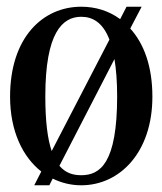

<svg xmlns="http://www.w3.org/2000/svg" viewBox="-20 -536 484 572"><path d="M82 16H127L137 -4C163 9 192 16 222 16C336 16 434 -81 434 -248C434 -338 409 -406 368 -451L402 -516H357L338 -479C304 -504 264 -516 222 -516C108 -516 10 -425 10 -248C10 -145 48 -68 103 -25ZM115 -249C115 -439 166 -486 222 -486C255 -486 286 -470 306 -418L134 -86C122 -121 115 -173 115 -249ZM157 -42 321 -360C326 -330 329 -293 329 -249C329 -49 278 -14 222 -14C198 -14 176 -20 157 -42Z"/></svg>

Font: RL Madena
Style: Regular
Weight: 400
Designer: I Kadek Wantara Putra
Foundry: Roughlines ID
Version: Version 1.000;Glyphs 3.1.2 (3151)